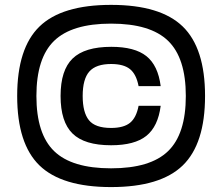

<svg xmlns="http://www.w3.org/2000/svg" viewBox="-20 -740 903 780"><path d="M431.2 -720.2Q631.8 -720.2 722.4 -632.3Q813 -544.4 813 -350.1Q813 -155.8 722.4 -67.9Q631.8 20 431.2 20Q231 20 140.4 -67.9Q49.8 -155.8 49.8 -350.1Q49.8 -544.4 140.4 -632.3Q231 -720.2 431.2 -720.2ZM431.2 -56.2Q590.8 -56.2 662.8 -126Q734.9 -195.8 734.9 -350.1Q734.9 -504.4 662.8 -574.2Q590.8 -644 431.2 -644Q272 -644 200 -574.2Q127.9 -504.4 127.9 -350.1Q127.9 -195.8 200 -126Q272 -56.2 431.2 -56.2ZM432.1 -549.8Q527.3 -549.8 574.7 -512Q622.1 -474.1 632.8 -390.1H543Q533.7 -438.5 508.1 -459.2Q482.4 -480 431.2 -480Q370.1 -480 343 -449.5Q315.9 -418.9 315.9 -350.1Q315.9 -283.2 341.3 -251.7Q366.7 -220.2 431.2 -220.2Q482.4 -220.2 508.1 -241Q533.7 -261.7 543 -310.1H632.8Q622.1 -226.1 574.5 -188Q526.9 -149.9 431.2 -149.9Q323.2 -149.9 274.7 -197.5Q226.1 -245.1 226.1 -350.1Q226.1 -455.1 275.1 -502.4Q324.2 -549.8 432.1 -549.8Z"/></svg>

Font: Fivo Sans Modern Med
Style: Regular
Weight: 450
Designer: Alexander Slobzheninov
Foundry: Alexander Slobzheninov
Version: 1.0